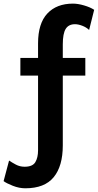

<svg xmlns="http://www.w3.org/2000/svg" viewBox="-98 -811 540 1061"><path d="M14.6 -393.1V-490.7H373.5V-393.1ZM422.4 -756.8 394.5 -645.5Q378.9 -660.2 356.7 -668.7Q334.5 -677.2 316.4 -677.2Q281.2 -677.2 265.1 -651.4Q249 -625.5 249 -565.9Q249 -552.7 249 -511Q249 -469.2 249 -410.6Q249 -352.1 249 -288.1Q249 -224.1 249 -165.3Q249 -106.4 249 -64Q249 -21.5 249 -7.3Q249 106.9 198.7 168.2Q148.4 229.5 42 229.5Q7.8 229.5 -27.3 215.6Q-62.5 201.7 -78.1 189.9L-47.9 76.2Q-32.2 86.9 -10.3 98.6Q11.7 110.4 38.1 110.4Q82 110.4 97.2 85.2Q112.3 60.1 112.3 19.5Q112.3 7.3 112.3 -29.1Q112.3 -65.4 112.3 -117.4Q112.3 -169.4 112.3 -228.5Q112.3 -287.6 112.3 -345.9Q112.3 -404.3 112.3 -453.4Q112.3 -502.4 112.3 -534.2Q112.3 -565.9 112.3 -571.3Q112.3 -681.6 163.6 -736.3Q214.8 -791 305.2 -791Q332.5 -791 366.7 -781Q400.9 -771 422.4 -756.8Z"/></svg>

Font: Andika
Style: Bold
Weight: 700
Designer: Victor Gaultney, Annie Olsen, Julie Remington, Don Collingsworth, Eric Hays, Becca Hirsbrunner
Foundry: SIL International
Version: Version 6.101